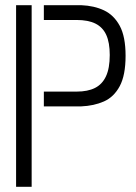

<svg xmlns="http://www.w3.org/2000/svg" viewBox="-20 -720 523 740"><path d="M42 0V-700H102V0ZM149 -310V-367H276Q318 -367 346 -381Q374 -395 388.5 -426Q403 -457 403 -508Q403 -556 389.5 -585.5Q376 -615 348 -629Q320 -643 275 -643H149V-700H293Q343 -698 381 -680Q419 -662 441.5 -620.5Q464 -579 464 -505Q464 -430 441.5 -388Q419 -346 380.5 -329Q342 -312 293 -310Z"/></svg>

Font: Stick No Bills Light
Style: Regular
Weight: 300
Version: Version 2.000